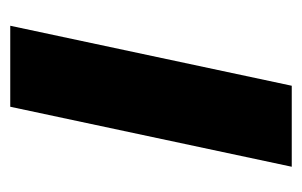

<svg xmlns="http://www.w3.org/2000/svg" viewBox="-130 -474 603 384"><g transform="rotate(90 172.0 -281.5)"><path d="M31 0 151 -563H313L193 0Z"/></g></svg>

Font: Noto Serif Tamil
Style: Bold Italic
Weight: 700
Italic angle: -12°
Designer: Indian Type Foundry, Tom Grace, and the Monotype Design Team
Foundry: Monotype Imaging Inc.
Version: Version 2.003; ttfautohint (v1.8.4.7-5d5b)